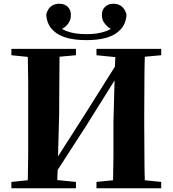

<svg xmlns="http://www.w3.org/2000/svg" viewBox="-20 -1009 925 1029"><path d="M41 0V-34L129 -43Q130 -108 131 -174Q131 -262 131 -351V-395Q131 -484 131 -572Q130 -638 129 -704L41 -713V-747H387V-713L299 -705Q298 -639 298 -573Q297 -484 297 -395L291 -171L431 -390L596 -652L598 -703L497 -713V-747H844V-713L756 -705Q754 -639 754 -573Q753 -484 753 -395V-351Q753 -264 754 -176Q754 -109 756 -43L844 -34V0H497V-34L586 -43Q587 -108 588 -175Q588 -263 588 -355L594 -578L442 -335L289 -98L287 -44L387 -34V0ZM443 -794Q336 -794 283 -831Q230 -868 228 -932Q236 -962 254 -975.5Q272 -989 297 -989Q326 -989 343 -972.5Q360 -956 360 -929Q360 -898 341 -877Q329 -863 312 -854Q326 -846 341 -841Q381 -826 443 -826Q505 -826 545 -841Q560 -846 574 -854Q558 -863 546 -877Q526 -898 526 -929Q526 -956 543 -972.5Q560 -989 588 -989Q613 -989 631 -975.5Q649 -962 658 -932Q656 -868 603 -831Q550 -794 443 -794Z"/></svg>

Font: Early Summer Mincho Heavy
Style: Regular
Weight: 900
Designer: GuiWonder
Version: Version 1.002